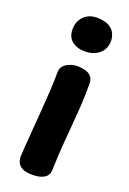

<svg xmlns="http://www.w3.org/2000/svg" viewBox="-156 -858 621 926"><g transform="rotate(20 154.0 -394.5)"><path d="M84 -492Q84 -512 96 -525Q108 -538 127 -545Q146 -552 164 -552Q206 -552 227 -537Q248 -522 248 -492Q248 -424 244.5 -370.5Q241 -317 236.5 -267.5Q232 -218 228 -164Q224 -110 222 -40Q221 -12 199 1.5Q177 15 139 15Q104 15 86 5Q68 -5 62 -19.5Q56 -34 56 -49Q56 -58 58.5 -93Q61 -128 65 -179Q69 -230 73.5 -287Q78 -344 81 -398Q84 -452 84 -492ZM81 -711Q81 -739 93 -760Q105 -781 125.5 -792.5Q146 -804 171 -804Q214 -804 236.5 -790.5Q259 -777 267 -758Q275 -739 275 -722Q275 -680 246.5 -655.5Q218 -631 173 -631Q132 -631 106.5 -651.5Q81 -672 81 -711Z"/></g></svg>

Font: Playpen Sans Arabic
Style: Bold
Weight: 700
Version: Version 2.000